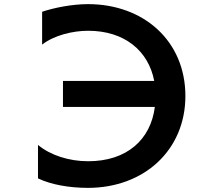

<svg xmlns="http://www.w3.org/2000/svg" viewBox="-20 -835 1040 930"><path d="M285 -317H730C710 -159 595 -54 407 -54C314 -54 224 -83 164 -133V29C228 60 318 75 406 75C678 75 878 -108 878 -370C878 -635 678 -815 406 -815C331 -815 243 -798 184 -778V-619C242 -664 332 -686 407 -686C583 -686 699 -589 727 -443H285Z"/></svg>

Font: LINE Seed JP App_OTF Bold
Style: Regular
Weight: 700
Designer: LINE & Fontrix & Fontworks
Version: Version 1.009